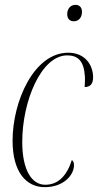

<svg xmlns="http://www.w3.org/2000/svg" viewBox="-20 -764 405 794"><path d="M285 -676C305 -676 319 -691 319 -715C319 -735 307 -744 292 -744C272 -744 258 -728 258 -706C258 -685 270 -676 285 -676ZM165 10C243 10 286 -40 286 -81C286 -93 282 -99 277 -102C256 -36 220 0 167 0C111 0 72 -61 72 -177C72 -345 150 -535 258 -535C302 -535 327 -512 331 -449C332 -435 331 -420 330 -404C353 -404 365 -417 365 -444C365 -494 333 -546 262 -546C121 -546 32 -346 32 -182C32 -53 88 10 165 10Z"/></svg>

Font: Noto Serif Display ExtraCondensed ExtraLight
Style: Italic
Weight: 200
Width: 2
Italic angle: -12°
Designer: Monotype Design Team
Foundry: Monotype Imaging Inc.
Version: Version 2.009